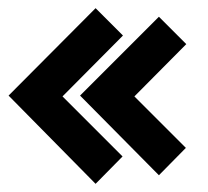

<svg xmlns="http://www.w3.org/2000/svg" viewBox="-20 -573 509 470"><path d="M214 -123 1 -339 214 -553 281 -486 133 -337 280 -190ZM369 -144 176 -339 369 -532 436 -465 309 -337 435 -211Z"/></svg>

Font: Kreon Light
Style: Bold
Weight: 700
Version: Version 2.002